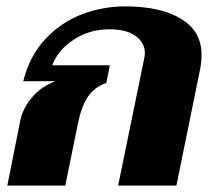

<svg xmlns="http://www.w3.org/2000/svg" viewBox="-20 -583 664 603"><path d="M44 -206Q52 -243 80.5 -277Q109 -311 154 -328H53Q73 -408 123 -461Q173 -514 238.5 -538.5Q304 -563 373 -563Q484 -563 548.5 -524Q613 -485 613 -411Q613 -393 610 -373L534 0H351L433 -400Q435 -410 435 -416Q435 -449 406 -470Q377 -491 323 -491Q261 -491 211.5 -458.5Q162 -426 144 -378H325L314 -323Q274 -308 254.5 -277Q235 -246 225 -196L185 0H3Z"/></svg>

Font: Taviraj ExtraBold
Style: Italic
Weight: 800
Italic angle: -12°
Designer: Katatrad Team
Foundry: CadsonDemak
Version: Version 1.001